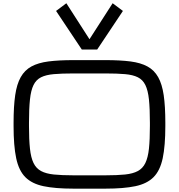

<svg xmlns="http://www.w3.org/2000/svg" viewBox="-20 -1131 1087 1167"><path d="M425.3 15.6Q315.4 15.6 244.6 0.7Q173.8 -14.2 134 -54.2Q94.2 -94.2 78.4 -169.4Q62.5 -244.6 62.5 -365.2V-384.8Q62.5 -484.4 72.3 -552Q82 -619.6 106 -662.1Q129.9 -704.6 171.1 -727.1Q212.4 -749.5 274.9 -757.6Q337.4 -765.6 425.3 -765.6H622.1Q710 -765.6 772.5 -757.6Q835 -749.5 876.2 -727.1Q917.5 -704.6 941.4 -662.1Q965.3 -619.6 975.1 -552Q984.9 -484.4 984.9 -384.8V-365.2Q984.9 -244.6 969 -169.4Q953.1 -94.2 913.3 -54.2Q873.5 -14.2 802.7 0.7Q731.9 15.6 622.1 15.6ZM425.3 -65.4H622.1Q691.9 -65.4 739.7 -70.3Q787.6 -75.2 817.6 -91.3Q847.7 -107.4 863.5 -140.1Q879.4 -172.9 885.3 -227.5Q891.1 -282.2 891.1 -365.2V-384.8Q891.1 -470.7 885.3 -526.4Q879.4 -582 863.5 -614.3Q847.7 -646.5 817.6 -661.4Q787.6 -676.3 739.7 -680.4Q691.9 -684.6 622.1 -684.6H425.3Q355.5 -684.6 307.6 -680.4Q259.8 -676.3 229.7 -661.4Q199.7 -646.5 183.8 -614.3Q168 -582 162.1 -526.4Q156.2 -470.7 156.2 -384.8V-365.2Q156.2 -282.2 162.1 -227.5Q168 -172.9 183.8 -140.1Q199.7 -107.4 229.7 -91.3Q259.8 -75.2 307.6 -70.3Q355.5 -65.4 425.3 -65.4ZM477.1 -830.1 320.8 -1064.5 383.3 -1111.3 523.9 -892.6 664.6 -1111.3 727.1 -1064.5 570.8 -830.1Z"/></svg>

Font: Michroma
Style: Regular
Weight: 400
Designer: Vernon Adams
Foundry: Vernon Adams
Version: Version 1.100; ttfautohint (v1.8.4.7-5d5b);gftools[0.9.29]